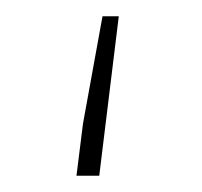

<svg xmlns="http://www.w3.org/2000/svg" viewBox="-20 -216 248 236"><path d="M74 0H102L126 -196H106L82 -64Z"/></svg>

Font: Source Sans Pro ExtraLight
Style: Regular
Weight: 200
Designer: Paul D. Hunt
Foundry: Adobe Systems Incorporated
Version: Version 3.006;hotconv 1.0.111;makeotfexe 2.5.65597